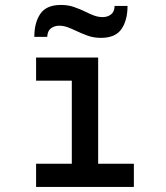

<svg xmlns="http://www.w3.org/2000/svg" viewBox="-20 -738 656 758"><path d="M263.5 -5V-511H367.5V-5ZM122.5 0V-91.5H508.5V0ZM122.5 -419.5V-511H328.5V-419.5ZM378.5 -588.5Q350 -588.5 326.5 -597Q303 -605.5 282 -615.5Q264.5 -624 247.8 -630.2Q231 -636.5 213.5 -636.5Q195 -636.5 181.2 -626.2Q167.5 -616 166.5 -592.5H115.5Q115.5 -649 139.5 -683.8Q163.5 -718.5 220.5 -718.5Q249 -718.5 272.5 -710.2Q296 -702 316.5 -692Q333.5 -683.5 350.5 -677Q367.5 -670.5 385.5 -670.5Q404.5 -670.5 418.2 -681Q432 -691.5 432.5 -714.5H483.5Q483.5 -658 459.5 -623.2Q435.5 -588.5 378.5 -588.5Z"/></svg>

Font: Overpass Mono SemiBold
Style: Regular
Weight: 600
Monospace: yes
Designer: Delve Withrington, Dave Bailey
Foundry: Delve Fonts LLC
Version: Version 4.000